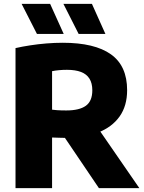

<svg xmlns="http://www.w3.org/2000/svg" viewBox="-20 -970 742 990"><path d="M60 0V-722Q95 -730 135.8 -736.2Q176.5 -742.5 219.2 -746Q262 -749.5 303.5 -749.5Q468 -749.5 551.8 -690Q635.5 -630.5 635.5 -505Q635.5 -424 596.5 -369.2Q557.5 -314.5 486.2 -286.8Q415 -259 318 -259Q299 -259 282.5 -259.8Q266 -260.5 248.5 -261V0ZM490 0 260 -340H464L698.5 0ZM322 -400.5Q389 -400.5 422.5 -424.5Q456 -448.5 456 -504.5Q456 -541 441.2 -564.5Q426.5 -588 397.5 -599Q368.5 -610 325 -610Q303.5 -610 284.5 -608.2Q265.5 -606.5 248.5 -603V-404.5Q261 -403 272.8 -402Q284.5 -401 296.8 -400.8Q309 -400.5 322 -400.5ZM385.5 -795 307 -950H454L523.5 -795ZM170.5 -795 91.5 -950H238.5L308.5 -795Z"/></svg>

Font: Encode Sans Condensed Thin ExtraBold
Style: Regular
Weight: 800
Version: Version 3.002